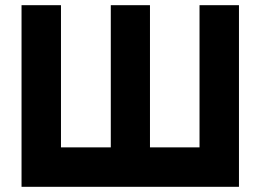

<svg xmlns="http://www.w3.org/2000/svg" viewBox="-20 -720 1004 740"><path d="M63 -700V0H901V-700H749V-152H558V-700H407V-152H215V-700Z"/></svg>

Font: Unageo
Style: ExtraBold
Weight: 800
Designer: Richard Sepsi
Foundry: Richard Sepsi
Version: Version 2.000